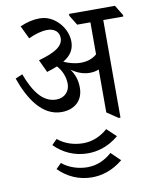

<svg xmlns="http://www.w3.org/2000/svg" viewBox="-99 -701 872 1087"><g transform="rotate(-10 336.5 -158.0)"><path d="M236 -83C309 -83 361 -126 361 -201C361 -241 351 -276 326 -311C358 -288 394 -274 431 -274C450 -274 468 -277 484 -284V-37L548 6H558V-555H673V-564L637 -623H373V-612L408 -555H484V-371C459 -349 427 -339 391 -339C358 -339 323 -349 294 -362C339 -389 359 -422 359 -467C359 -504 343 -544 316 -574C282 -611 245 -627 203 -627C167 -627 129 -618 91 -601L127 -526C165 -544 203 -555 236 -555C275 -555 303 -534 303 -497C303 -449 253 -420 160 -394L194 -321C217 -328 237 -335 254 -342C281 -314 297 -273 297 -235C297 -192 267 -158 219 -158C143 -158 93 -225 53 -332L12 -315C55 -192 125 -83 236 -83ZM342 173C395 173 458 158 520 106L467 56C427 91 380 112 326 112C275 112 220 96 181 62L151 92C199 141 265 173 342 173ZM342 311C395 311 458 295 520 244L467 193C427 229 380 250 326 250C275 250 220 233 181 200L151 230C199 279 265 311 342 311Z"/></g></svg>

Font: Noto Serif Devanagari SemiCondensed
Style: Regular
Weight: 400
Width: 4
Designer: Universal Thirst, Indian Type Foundry and the Monotype Design Team
Foundry: Monotype Imaging Inc.
Version: Version 2.004